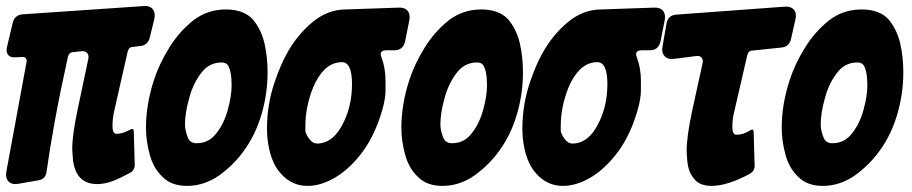

<svg xmlns="http://www.w3.org/2000/svg" viewBox="-21 -605 2994 630"><path d="M0 -43 66 -401Q68 -409 63.5 -414Q59 -419 51 -418L32 -417Q14 -415 6 -424.5Q-2 -434 2 -451L21 -531Q28 -556 53 -558L449 -585Q471 -587 480.5 -574.5Q490 -562 485 -541L470 -480Q463 -456 439 -454L415 -451Q402 -451 398 -436L352 -233Q350 -222 349 -211.5Q348 -201 348 -193Q348 -166 361 -166Q377 -166 392 -173L405 -179Q406 -179 406 -179.5Q406 -180 407 -180Q418 -186 418 -173L421 -68Q423 -47 404 -37Q387 -28 373.5 -21.5Q360 -15 349 -11Q322 -1 298 -1Q226 -1 218 -85L216 -116Q216 -162 234 -247L269 -413Q271 -424 265 -431Q259 -438 247 -437L220 -434Q206 -434 202 -419Q176 -302 159 -208.5Q142 -115 132 -43Q129 -16 103 -13L40 -2Q18 2 7 -9.5Q-4 -21 0 -43Z M593 5Q541 5 512 -25Q482 -53 470 -99Q458 -143 458 -186Q458 -262 484 -342Q501 -395 534 -448Q565 -499 613 -538Q660 -574 720 -574Q778 -574 808 -542Q836 -509 847 -462Q857 -416 857 -368Q857 -299 838 -233Q818 -163 779 -110Q747 -65 699 -30Q649 5 593 5ZM624 -135Q665 -135 690 -169Q715 -201 727 -247Q739 -291 739 -325Q739 -373 726 -392Q720 -400 706 -400Q664 -400 638 -364Q611 -328 599 -280Q586 -234 586 -196Q586 -179 594 -157Q601 -135 624 -135Z M988 5Q936 5 900 -36Q864 -75 856 -156L855 -182Q855 -265 882 -341Q890 -364 899 -385.5Q908 -407 919 -427Q953 -490 1005 -533Q1055 -574 1114 -574L1287 -580Q1307 -581 1316.5 -569.5Q1326 -558 1322 -538L1308 -468Q1301 -440 1273 -440H1247Q1221 -440 1231 -416Q1244 -381 1244 -340V-309Q1244 -281 1233 -243Q1210 -164 1171 -110Q1131 -55 1083 -25Q1034 5 988 5ZM1019 -134Q1075 -134 1109 -209Q1134 -263 1134 -329Q1134 -401 1101 -401Q1070 -401 1045 -378Q1021 -354 1006 -317Q981 -254 981 -191V-178V-174Q984 -162 994 -149Q1005 -134 1019 -134Z M1431 5Q1379 5 1350 -25Q1320 -53 1308 -99Q1296 -143 1296 -186Q1296 -262 1322 -342Q1339 -395 1372 -448Q1403 -499 1451 -538Q1498 -574 1558 -574Q1616 -574 1646 -542Q1674 -509 1685 -462Q1695 -416 1695 -368Q1695 -299 1676 -233Q1656 -163 1617 -110Q1585 -65 1537 -30Q1487 5 1431 5ZM1462 -135Q1503 -135 1528 -169Q1553 -201 1565 -247Q1577 -291 1577 -325Q1577 -373 1564 -392Q1558 -400 1544 -400Q1502 -400 1476 -364Q1449 -328 1437 -280Q1424 -234 1424 -196Q1424 -179 1432 -157Q1439 -135 1462 -135Z M1826 5Q1774 5 1738 -36Q1702 -75 1694 -156L1693 -182Q1693 -265 1720 -341Q1728 -364 1737 -385.5Q1746 -407 1757 -427Q1791 -490 1843 -533Q1893 -574 1952 -574L2125 -580Q2145 -581 2154.5 -569.5Q2164 -558 2160 -538L2146 -468Q2139 -440 2111 -440H2085Q2059 -440 2069 -416Q2082 -381 2082 -340V-309Q2082 -281 2071 -243Q2048 -164 2009 -110Q1969 -55 1921 -25Q1872 5 1826 5ZM1857 -134Q1913 -134 1947 -209Q1972 -263 1972 -329Q1972 -401 1939 -401Q1908 -401 1883 -378Q1859 -354 1844 -317Q1819 -254 1819 -191V-178V-174Q1822 -162 1832 -149Q1843 -134 1857 -134Z M2314 5Q2274 5 2256 -19Q2237 -41 2234 -79L2232 -110Q2232 -156 2250 -241L2284 -396Q2287 -409 2281 -416Q2275 -423 2262 -421L2192 -412Q2171 -409 2160 -420.5Q2149 -432 2153 -453L2166 -528Q2171 -555 2198 -557L2552 -583Q2574 -585 2584 -573Q2594 -561 2589 -541L2574 -475Q2567 -451 2543 -449L2448 -439Q2435 -439 2431 -424L2386 -229Q2382 -209 2382 -189Q2382 -163 2395 -163Q2412 -163 2427 -170L2440 -177Q2452 -185 2452 -171L2455 -65Q2457 -44 2438 -34Q2365 5 2314 5Z M2679 5Q2627 5 2598 -25Q2568 -53 2556 -99Q2544 -143 2544 -186Q2544 -262 2570 -342Q2587 -395 2620 -448Q2651 -499 2699 -538Q2746 -574 2806 -574Q2864 -574 2894 -542Q2922 -509 2933 -462Q2943 -416 2943 -368Q2943 -299 2924 -233Q2904 -163 2865 -110Q2833 -65 2785 -30Q2735 5 2679 5ZM2710 -135Q2751 -135 2776 -169Q2801 -201 2813 -247Q2825 -291 2825 -325Q2825 -373 2812 -392Q2806 -400 2792 -400Q2750 -400 2724 -364Q2697 -328 2685 -280Q2672 -234 2672 -196Q2672 -179 2680 -157Q2687 -135 2710 -135Z"/></svg>

Font: Bangerz
Style: Bold
Weight: 700
Designer: vernon adams
Foundry: Vernon Adams
Version: Version 2.10;February 7, 2025;FontCreator 13.0.0.2683 64-bit